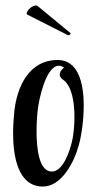

<svg xmlns="http://www.w3.org/2000/svg" viewBox="-20 -674 334 704"><path d="M231 -545C235 -545 239 -549 239 -551C239 -552 239 -552 238 -553L118 -652C117 -653 114 -654 112 -654C98 -654 78 -636 78 -625C78 -623 78 -621 81 -620L229 -545C230 -545 230 -545 231 -545ZM137 10C206 10 252 -79 269 -142C278 -174 287 -231 287 -287C287 -371 266 -454 192 -454C84 -454 43 -353 33 -270C31 -249 28 -219 28 -186C28 -98 47 10 137 10ZM170 -45C124 -45 114 -125 114 -193C114 -229 117 -261 119 -276C122 -303 147 -433 196 -433C202 -433 208 -431 215 -426C209 -422 199 -412 199 -401C199 -395 202 -388 211 -382C243 -360 253 -301 253 -246C253 -210 249 -176 244 -155C235 -118 211 -45 170 -45Z"/></svg>

Font: Style Script
Style: Regular
Weight: 400
Designer: Robert E. Leuschke
Foundry: Robert E. Leuschke
Version: Version 1.010